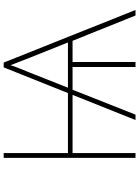

<svg xmlns="http://www.w3.org/2000/svg" viewBox="123 -877 754 1040"><g transform="rotate(-90 500.0 -357.0)"><path d="M165 0V-714H191V-366H516L655 -714H681L966 0H936L799 -341H684V0H657V-341H534L399 0H370L506 -341H191V0ZM545 -366H790L708 -571Q697 -600 686 -627.5Q675 -655 667 -677Q660 -655 650 -630Q640 -605 626 -571Z"/></g></svg>

Font: Noto Sans Mono ExtraCondensed Thin
Style: Regular
Weight: 100
Width: 2
Designer: Monotype Design Team
Foundry: Monotype Imaging Inc.
Version: Version 2.014; ttfautohint (v1.8.4.7-5d5b)